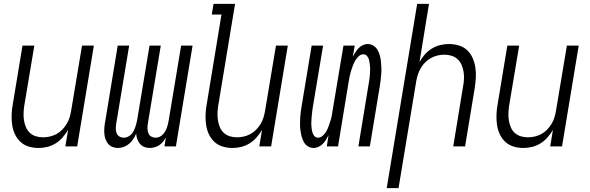

<svg xmlns="http://www.w3.org/2000/svg" viewBox="-20 -755 3040 990"><path d="M179 8Q152 8 127.5 0.5Q103 -7 85 -24Q67 -41 56.5 -64Q46 -87 42.5 -112.5Q39 -138 40 -164.5Q41 -191 46 -218L96 -520H157L105 -209Q102 -189 101.5 -170Q101 -151 104 -133Q107 -115 114 -98.5Q121 -82 134 -70Q147 -58 164.5 -52.5Q182 -47 202 -47Q219 -47 237 -51Q255 -55 271.5 -64Q288 -73 301 -86.5Q314 -100 324 -116.5Q334 -133 339 -150Q344 -167 347 -185L403 -520H464L378 0H317L331 -85Q319 -65 303 -46.5Q287 -28 266.5 -15.5Q246 -3 223.5 2.5Q201 8 179 8Z M588 8Q573 8 559.5 2.5Q546 -3 537.5 -13.5Q529 -24 524 -37.5Q519 -51 518 -65.5Q517 -80 518 -95.5Q519 -111 522 -126L587 -520H646L579 -116Q577 -103 577 -91Q577 -79 581.5 -68Q586 -57 596 -51Q606 -45 618 -45Q628 -45 637.5 -49Q647 -53 655 -60.5Q663 -68 668 -77.5Q673 -87 676.5 -96.5Q680 -106 682.5 -115.5Q685 -125 687 -135L751 -520H809L742 -116Q740 -103 740.5 -91Q741 -79 745 -68Q749 -57 759.5 -51Q770 -45 782 -45Q792 -45 801.5 -49Q811 -53 818.5 -60.5Q826 -68 831.5 -77.5Q837 -87 840.5 -96.5Q844 -106 846 -115.5Q848 -125 850 -135L914 -520H973L887 0H828L835 -46Q829 -34 820.5 -24Q812 -14 801 -6.5Q790 1 777 4.5Q764 8 752 8Q737 8 723.5 2.5Q710 -3 701.5 -13.5Q693 -24 688 -37.5Q683 -51 682 -66Q676 -51 667 -37.5Q658 -24 645.5 -13.5Q633 -3 618 2.5Q603 8 588 8Z M1179 8Q1152 8 1127.5 0.5Q1103 -7 1085 -24Q1067 -41 1056.5 -64Q1046 -87 1042.5 -112.5Q1039 -138 1040 -164.5Q1041 -191 1046 -218L1122 -680H1072L1081 -735H1192L1105 -209Q1102 -189 1101.5 -170Q1101 -151 1104 -133Q1107 -115 1114 -98.5Q1121 -82 1134 -70Q1147 -58 1164.5 -52.5Q1182 -47 1202 -47Q1219 -47 1237 -51Q1255 -55 1271.5 -64Q1288 -73 1301 -86.5Q1314 -100 1324 -116.5Q1334 -133 1339 -150Q1344 -167 1347 -185L1403 -520H1464L1378 0H1317L1331 -85Q1319 -65 1303 -46.5Q1287 -28 1266.5 -15.5Q1246 -3 1223.5 2.5Q1201 8 1179 8Z M1598 8Q1581 8 1567.5 -0.5Q1554 -9 1546.5 -23Q1539 -37 1535 -52.5Q1531 -68 1529 -84Q1527 -100 1527 -117Q1527 -134 1528 -150.5Q1529 -167 1531.5 -184Q1534 -201 1537 -218L1587 -520H1646L1594 -209Q1592 -197 1590.5 -185.5Q1589 -174 1588 -162.5Q1587 -151 1586 -139.5Q1585 -128 1585 -117Q1585 -106 1586.5 -94.5Q1588 -83 1591 -72.5Q1594 -62 1601 -53.5Q1608 -45 1620 -45Q1633 -45 1644.5 -55.5Q1656 -66 1663 -78.5Q1670 -91 1674.5 -104.5Q1679 -118 1683.5 -131Q1688 -144 1690.5 -157.5Q1693 -171 1695 -185L1751 -520H1809L1799 -462Q1805 -474 1812.5 -485.5Q1820 -497 1829 -506.5Q1838 -516 1850.5 -522Q1863 -528 1875 -528Q1892 -528 1905.5 -519.5Q1919 -511 1927 -497Q1935 -483 1939 -467.5Q1943 -452 1944.5 -436Q1946 -420 1946.5 -403Q1947 -386 1945.5 -369.5Q1944 -353 1942 -336Q1940 -319 1937 -302L1887 0H1828L1879 -311Q1881 -323 1883 -334.5Q1885 -346 1886 -357.5Q1887 -369 1888 -380.5Q1889 -392 1888.5 -403Q1888 -414 1886.5 -425.5Q1885 -437 1882.5 -447.5Q1880 -458 1872.5 -466.5Q1865 -475 1853 -475Q1840 -475 1829 -464.5Q1818 -454 1811 -441.5Q1804 -429 1799 -415.5Q1794 -402 1790 -389Q1786 -376 1783 -362.5Q1780 -349 1778 -335L1723 0H1665L1674 -58Q1668 -46 1661 -34.5Q1654 -23 1644.5 -13.5Q1635 -4 1622.5 2Q1610 8 1598 8Z M1974 215 2131 -735H2192L2143 -435Q2154 -455 2170 -473.5Q2186 -492 2206.5 -504.5Q2227 -517 2249.5 -522.5Q2272 -528 2294 -528Q2321 -528 2346 -520.5Q2371 -513 2389 -496Q2407 -479 2417 -456Q2427 -433 2431 -407.5Q2435 -382 2433.5 -355.5Q2432 -329 2428 -302L2378 0H2317L2368 -311Q2372 -331 2372.5 -350Q2373 -369 2370 -387Q2367 -405 2359.5 -421.5Q2352 -438 2339 -450Q2326 -462 2308.5 -467.5Q2291 -473 2271 -473Q2254 -473 2236.5 -469Q2219 -465 2202.5 -456Q2186 -447 2172.5 -433.5Q2159 -420 2149.5 -403.5Q2140 -387 2134.5 -370Q2129 -353 2126 -335L2035 215Z M2679 8Q2652 8 2627.5 0.5Q2603 -7 2585 -24Q2567 -41 2556.5 -64Q2546 -87 2542.5 -112.5Q2539 -138 2540 -164.5Q2541 -191 2546 -218L2596 -520H2657L2605 -209Q2602 -189 2601.5 -170Q2601 -151 2604 -133Q2607 -115 2614 -98.5Q2621 -82 2634 -70Q2647 -58 2664.5 -52.5Q2682 -47 2702 -47Q2719 -47 2737 -51Q2755 -55 2771.5 -64Q2788 -73 2801 -86.5Q2814 -100 2824 -116.5Q2834 -133 2839 -150Q2844 -167 2847 -185L2903 -520H2964L2878 0H2817L2831 -85Q2819 -65 2803 -46.5Q2787 -28 2766.5 -15.5Q2746 -3 2723.5 2.5Q2701 8 2679 8Z"/></svg>

Font: Iosevka Term Curly Lt Obl
Style: Regular
Weight: 300
Italic angle: -9°
Designer: Belleve Invis
Foundry: Belleve Invis
Version: Version 32.3.0